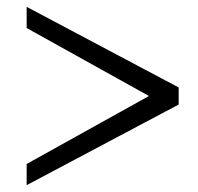

<svg xmlns="http://www.w3.org/2000/svg" viewBox="-20 -579 581 562"><path d="M503 -323V-273L58 -37V-99L416 -298L58 -497V-559Z"/></svg>

Font: Alike
Style: Regular
Weight: 400
Designer: Cyreal (www.cyreal.org)
Foundry: Cyreal (www.cyreal.org)
Version: Version 1.212